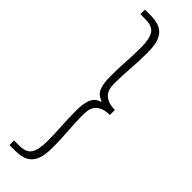

<svg xmlns="http://www.w3.org/2000/svg" viewBox="-291 -709 862 862"><g transform="rotate(45 139.5 -278.0)"><path d="M21 152V123H52Q98 123 113.5 98Q129 73 129 20Q129 -29 126 -73.5Q123 -118 123 -172Q123 -215 134 -241Q145 -267 174 -276V-280Q145 -289 134 -314Q123 -339 123 -384Q123 -438 126 -482.5Q129 -527 129 -576Q129 -629 113.5 -654Q98 -679 52 -679H21V-708H55Q83 -708 103.5 -702Q124 -696 138 -681.5Q152 -667 159 -642.5Q166 -618 166 -580Q166 -524 162 -475.5Q158 -427 158 -373Q158 -358 161.5 -344Q165 -330 174.5 -319Q184 -308 201 -301Q218 -294 244 -294V-262Q218 -262 201 -255Q184 -248 174.5 -237Q165 -226 161.5 -211Q158 -196 158 -181Q158 -129 162 -80.5Q166 -32 166 24Q166 62 159 86.5Q152 111 138 125.5Q124 140 103.5 146Q83 152 55 152Z"/></g></svg>

Font: hySource Sans Pro Light
Style: Regular
Weight: 300
Designer: Paul D. Hunt
Foundry: Adobe Systems Incorporated
Version: Version 2.021;PS 2.000;hotconv 1.0.86;makeotf.lib2.5.63406